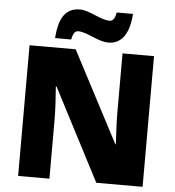

<svg xmlns="http://www.w3.org/2000/svg" viewBox="-61 -989 955 1045"><g transform="rotate(5 417.0 -466.5)"><path d="M212 -765H300C308 -808 323 -813 335 -813C384 -813 444 -766 503 -766C567 -766 615 -813 623 -933H534C527 -891 511 -885 499 -885C449 -885 385 -932 335 -932C263 -932 220 -887 212 -765ZM757 0V-714H585V-391C585 -342 589 -264 592 -218H589L329 -714H77V0H248V-322C248 -375 243 -457 239 -503H243L504 0Z"/></g></svg>

Font: Noto Sans Gurmukhi Black
Style: Regular
Weight: 900
Designer: Jelle Bosma - Monotype Design Team
Foundry: Monotype Imaging Inc.
Version: Version 2.004